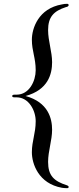

<svg xmlns="http://www.w3.org/2000/svg" viewBox="-20 -884 413 1006"><path d="M332 102C336 102 340 99 340 96C340 93 337 89 331 87C262 65 232 36 232 -36C232 -92 253 -149 253 -204C253 -263 233 -348 114 -381C232 -413 253 -496 253 -558C253 -613 232 -670 232 -726C232 -795 261 -826 326 -847C330 -848 332 -848 335 -850C338 -853 340 -855 340 -857C340 -861 336 -864 332 -864C321 -864 314 -863 305 -861C181 -840 147 -735 147 -676C147 -616 167 -581 167 -516C167 -459 133 -388 67 -388H56C46 -388 44 -384 44 -381C44 -377 46 -374 56 -374H67C131 -374 167 -305 167 -249C167 -185 147 -146 147 -86C147 -27 181 78 305 100C314 101 321 102 332 102Z"/></svg>

Font: Shippori Mincho OTF Medium
Style: Regular
Weight: 500
Designer: FONTDASU
Foundry: FONTDASU / Google Inc. / but / Adobe
Version: Version 3.300;hotconv 1.0.109;makeotfexe 2.5.65596